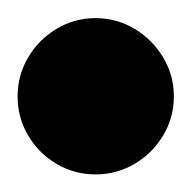

<svg xmlns="http://www.w3.org/2000/svg" viewBox="-57 -818 215 215"><path d="M-37.3 -710Q-37.3 -686.3 -25.5 -666.3Q-13.7 -646.3 6.3 -634.5Q26.3 -622.7 50 -622.7Q73.7 -622.7 93.7 -634.5Q113.7 -646.3 125.7 -666.3Q137.7 -686.3 137.7 -710Q137.7 -733.7 125.7 -753.7Q113.7 -773.7 93.7 -785.7Q73.7 -797.7 50 -797.7Q26.3 -797.7 6.3 -785.7Q-13.7 -773.7 -25.5 -753.7Q-37.3 -733.7 -37.3 -710Z"/></svg>

Font: Linefont Thin
Style: Regular
Weight: 100
Monospace: yes
Version: Version 3.002;gftools[0.9.33]